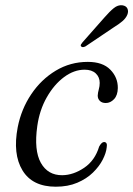

<svg xmlns="http://www.w3.org/2000/svg" viewBox="-20 -697 504 726"><path d="M300 -433.5Q260 -433.5 222.2 -405.5Q184.5 -377.5 157 -329.2Q129.5 -281 121 -220.5Q108 -128.5 134.5 -81.2Q161 -34 215.5 -34.5Q257.5 -35 298.2 -62.5Q339 -90 355 -143Q364.5 -160 373.5 -160Q387 -159.5 383.5 -140Q381.5 -119 368.5 -93.5Q355.5 -68 331.5 -44.5Q307.5 -21 272.2 -6Q237 9 191 9Q102.5 9 65 -52.8Q27.5 -114.5 47 -216Q60.5 -284.5 98 -340.5Q135.5 -396.5 190.8 -429.8Q246 -463 312 -463Q368.5 -463 397.2 -433.5Q426 -404 425.5 -364Q425 -336.5 411.2 -322Q397.5 -307.5 380 -307.5Q365.5 -307.5 357.5 -315.5Q349.5 -323.5 349.5 -335.5Q350 -346.5 353.5 -358.8Q357 -371 357 -383.5Q357 -405.5 342 -419.5Q327 -433.5 300 -433.5ZM375 -631Q394.5 -653.5 410.2 -666.2Q426 -679 442.5 -677Q457 -675 461.8 -664.5Q466.5 -654 461.5 -641.5Q456 -628 442.8 -616.8Q429.5 -605.5 410 -593.5L303 -521.5Q291.5 -516 287 -521.5Q284 -524.5 286.2 -528.8Q288.5 -533 292 -537Z"/></svg>

Font: Fraunces 9pt S000 Light
Style: Italic
Weight: 300
Italic angle: -16°
Version: Version 1.000; ttfautohint (v1.8.3)